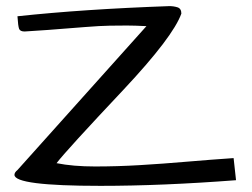

<svg xmlns="http://www.w3.org/2000/svg" viewBox="-20 -605 824 628"><path d="M752 -15.6Q510.7 2.9 308.6 2.9Q27.3 2.9 27.3 -33.2Q27.3 -41 37.1 -48.8L459 -519.5Q419.9 -521.5 395 -521.5Q370.1 -521.5 338.9 -521Q307.6 -520.5 258.8 -516.6Q115.2 -504.9 60.5 -502Q45.9 -502 42.5 -510.7Q39.1 -519.5 37.1 -551.8Q254.9 -575.2 534.2 -585Q547.9 -585 560.5 -581.1Q573.2 -577.1 573.2 -560.5Q545.9 -484.4 384.8 -312.5Q195.3 -111.3 165 -71.3Q218.8 -60.5 291 -60.5Q363.3 -60.5 437.5 -64.9Q511.7 -69.3 591.8 -76.2Q671.9 -83 744.1 -87.9Z"/></svg>

Font: Architects Daughter
Style: Regular
Weight: 400
Designer: Kimberly Geswein
Foundry: Kimberly Geswein
Version: Version 1.002 2010